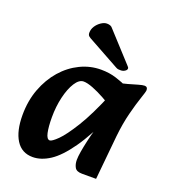

<svg xmlns="http://www.w3.org/2000/svg" viewBox="-133 -806 820 920"><g transform="rotate(20 277.5 -345.5)"><path d="M138 16Q82 16 53 -30Q24 -76 24 -157Q24 -230 47 -291Q70 -352 109 -396.5Q148 -441 198.5 -465.5Q249 -490 304 -490Q347 -490 382.5 -478.5Q418 -467 443 -455L414 -331Q388 -349 355.5 -367Q323 -385 293.5 -396.5Q264 -408 245 -408Q222 -408 202.5 -377.5Q183 -347 171.5 -298.5Q160 -250 160 -195Q160 -147 166.5 -117Q173 -87 188 -87Q199 -87 227 -114.5Q255 -142 296.5 -209Q338 -276 387 -394L422 -301Q368 -181 319 -111.5Q270 -42 225.5 -13Q181 16 138 16ZM388 10Q360 10 351 -6Q342 -22 342 -44Q342 -61 346.5 -87.5Q351 -114 358 -145Q365 -176 373 -204L395 -279L363 -305L387 -456Q419 -461 447 -469Q475 -477 495.5 -483Q516 -489 526 -489Q542 -489 542 -472Q542 -464 529.5 -428Q517 -392 503 -337Q489 -282 482 -216L460 10ZM415 -552 285 -694Q280 -701 272.5 -704Q265 -707 255 -707Q241 -707 225.5 -696.5Q210 -686 200 -670.5Q190 -655 190 -637Q190 -626 196 -620.5Q202 -615 216 -608L368 -524Q375 -520 380.5 -519.5Q386 -519 393 -519Q404 -519 413.5 -525Q423 -531 423 -539Q423 -542 421 -545Q419 -548 415 -552Z"/></g></svg>

Font: Alkatra SemiBold
Style: Regular
Weight: 600
Designer: Suman Bhandary
Version: Version 1.100;gftools[0.9.22]